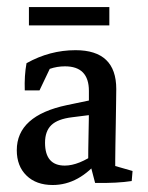

<svg xmlns="http://www.w3.org/2000/svg" viewBox="-20 -514 417 541"><path d="M228.5 -52.7Q228.5 -93.3 229.5 -135.5Q230.5 -177.7 230.5 -214.8V-257.8Q230.5 -327.1 163.1 -327.1Q118.7 -327.1 81.1 -298.8L49.8 -259.3Q48.3 -300.8 54.7 -335.9Q120.1 -372.6 192.9 -372.6Q307.6 -372.6 307.6 -263.2Q307.6 -249 307.1 -222.2Q306.6 -195.3 306.2 -164.3Q305.7 -133.3 305.2 -106.2Q304.7 -79.1 304.7 -64.5ZM49.8 -259.3 56.6 -314.9 131.3 -343.3 91.3 -259.3ZM128.4 7.3Q82 7.3 54.7 -19.3Q27.3 -45.9 27.3 -90.8Q27.3 -188 168.5 -217.8L248 -234.4L252.9 -192.4L183.1 -183.6Q142.6 -178.7 124.8 -161.6Q106.9 -144.5 106.9 -111.8Q106.9 -47.4 162.6 -47.4Q201.7 -47.4 253.4 -84L262.2 -66.4Q203.1 7.3 128.4 7.3ZM248 1.5 231.4 -62 304.7 -83V-29.8L293.9 -49.3L353.5 -32.2L351.1 -3.9Q311 2.4 248 1.5ZM61.5 -494.1H288.1V-442.4H61.5Z"/></svg>

Font: Markazi Text
Style: Regular
Weight: 400
Designer: Borna Izadpanah (Arabic designer), Fiona Ross (Arabic design director) and Florian Runge (Latin designer)
Foundry: Borna Izadpanah and Florian Runge
Version: Version 1.000